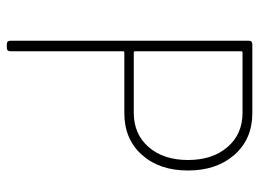

<svg xmlns="http://www.w3.org/2000/svg" viewBox="-116 -626 742 549"><g transform="rotate(90 254.5 -351.0)"><path d="M467 -518Q467 -436 422 -386Q377 -336 303 -336H130Q126 -336 126 -332V-10Q126 0 116 0H106Q96 0 96 -10V-692Q96 -702 106 -702H303Q377 -702 422 -651Q467 -600 467 -518ZM437 -518Q437 -588 400 -631Q363 -674 302 -674H130Q126 -674 126 -670V-367Q126 -363 130 -363H302Q363 -363 400 -405.5Q437 -448 437 -518Z"/></g></svg>

Font: Barlow Semi Condensed Thin
Style: Regular
Weight: 250
Width: 4
Designer: Jeremy Tribby
Foundry: Tribby Type
Version: Version 1.408